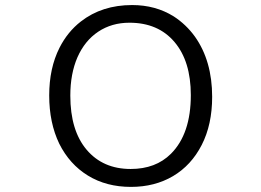

<svg xmlns="http://www.w3.org/2000/svg" viewBox="-20 -732 1040 764"><path d="M505.9 -711.9Q385.7 -711.9 301.8 -646.5Q249 -605.5 216.8 -542Q175.8 -460.9 175.8 -352.1Q175.8 -243.2 215.8 -160.2Q256.8 -78.1 330.1 -33.2Q403.3 11.7 501 11.7Q595.7 11.7 668.5 -31.2Q741.2 -74.2 782.7 -155.3Q824.2 -236.3 824.2 -346.7Q824.2 -489.3 755.9 -585.9Q720.7 -634.8 670.9 -667Q598.6 -711.9 505.9 -711.9ZM495.1 -641.6Q609.4 -641.6 674.3 -564.9Q739.3 -488.3 739.3 -353.5Q739.3 -199.2 660.2 -120.1Q599.6 -59.6 500 -59.6Q389.6 -59.6 324.7 -136.2Q259.8 -212.9 259.8 -351.6Q259.8 -438.5 288.1 -503.9Q317.4 -570.3 371.1 -606Q424.8 -641.6 495.1 -641.6Z"/></svg>

Font: FakePearl
Style: ExtraLight
Weight: 300
Version: Version 1.2